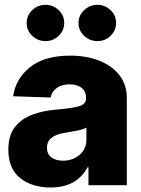

<svg xmlns="http://www.w3.org/2000/svg" viewBox="-20 -790 602 819"><path d="M195.3 9.8Q116.7 9.8 66.2 -30.3Q15.6 -70.3 15.6 -151.4Q15.6 -211.9 43.2 -247.6Q70.8 -283.2 116.9 -300.5Q163.1 -317.9 218.3 -322.3Q288.1 -328.1 317.6 -336.9Q347.2 -345.7 347.2 -370.6V-373Q347.2 -399.9 328.4 -415Q309.6 -430.2 277.8 -430.2Q243.7 -430.2 222.4 -415Q201.2 -399.9 195.8 -374L36.1 -379.4Q46.4 -453.6 107.9 -503.2Q169.4 -552.7 279.8 -552.7Q348.6 -552.7 403.3 -531.2Q458 -509.8 489.5 -469.2Q521 -428.7 521 -371.1V0H357.4V-76.7H353.5Q307.6 9.8 195.3 9.8ZM248.5 -104.5Q290 -104.5 319.3 -129.4Q348.6 -154.3 348.6 -194.3V-245.6Q334 -237.8 307.4 -232.4Q280.8 -227.1 257.3 -223.6Q180.2 -211.9 180.2 -159.7Q180.2 -132.8 199.2 -118.7Q218.3 -104.5 248.5 -104.5ZM174.3 -614.7Q140.6 -614.7 117.2 -637.5Q93.8 -660.2 93.8 -691.9Q93.8 -724.1 117.2 -746.6Q140.6 -769 174.3 -769.5Q207 -769 230.5 -746.6Q253.9 -724.1 253.9 -691.9Q253.9 -660.2 230.5 -637.5Q207 -614.7 174.3 -614.7ZM396 -614.7Q362.3 -614.7 338.6 -637.5Q314.9 -660.2 314.9 -691.9Q314.9 -724.1 338.6 -746.6Q362.3 -769 396 -769.5Q428.7 -769 451.9 -746.6Q475.1 -724.1 475.1 -691.9Q475.1 -660.2 451.9 -637.5Q428.7 -614.7 396 -614.7Z"/></svg>

Font: Inter Tight ExtraBold
Style: Regular
Weight: 800
Designer: Rasmus Andersson
Foundry: rsms
Version: Version 3.004; ttfautohint (v1.8.4.7-5d5b)